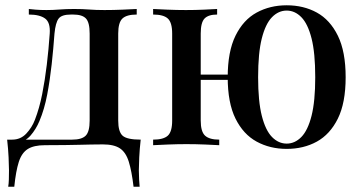

<svg xmlns="http://www.w3.org/2000/svg" viewBox="-20 -549 1372 726"><path d="M497 -515V-494Q459 -494 443 -479Q427 -464 427 -422V-93Q427 -51 443.5 -36Q460 -21 512 -21Q508 14 506.5 46Q505 78 505 95Q505 113 506 129.5Q507 146 508 157H485Q478 98 467 62.5Q456 27 433.5 12Q411 -3 369 -3Q345 -3 324.5 -2.5Q304 -2 280 -1.5Q256 -1 225 -0.5Q194 0 150 0Q108 0 85 14.5Q62 29 51 63.5Q40 98 34 157H11Q13 146 13.5 129.5Q14 113 14 95Q14 78 12.5 46Q11 14 7 -21H253Q289 -21 304 -36Q319 -51 319 -93V-422Q319 -464 305 -479Q291 -494 257 -494H248Q213 -494 201.5 -478.5Q190 -463 186 -422Q182 -366 175.5 -306.5Q169 -247 158.5 -191.5Q148 -136 129 -91Q116 -60 95.5 -36.5Q75 -13 42 -8L26 -21Q58 -21 79.5 -44Q101 -67 112 -96Q129 -140 139.5 -193Q150 -246 157 -304.5Q164 -363 168 -422Q171 -464 150.5 -479Q130 -494 89 -494V-515Q97 -514 114.5 -512.5Q132 -511 156 -511Q180 -511 205 -513Q230 -515 260 -515Q292 -515 317 -513Q342 -511 375 -511Q409 -511 444 -512.5Q479 -514 497 -515Z M1064 -529Q1128 -529 1178 -501.5Q1228 -474 1257.5 -414Q1287 -354 1287 -257Q1287 -160 1257.5 -100.5Q1228 -41 1178 -13.5Q1128 14 1064 14Q1001 14 950.5 -13.5Q900 -41 870.5 -100.5Q841 -160 841 -257Q841 -354 870.5 -414Q900 -474 950.5 -501.5Q1001 -529 1064 -529ZM801 -515V-494Q768 -494 753.5 -479Q739 -464 739 -422V-93Q739 -51 755.5 -36Q772 -21 809 -21V0Q792 -1 756 -2.5Q720 -4 685 -4Q651 -4 614 -2.5Q577 -1 559 0V-21Q598 -21 614.5 -36Q631 -51 631 -93V-422Q631 -464 614.5 -479Q598 -494 559 -494V-515Q577 -514 613 -512.5Q649 -511 683 -511Q718 -511 751.5 -512.5Q785 -514 801 -515ZM895 -267V-247H696V-267ZM1064 -509Q1033 -509 1008.5 -484Q984 -459 970 -404Q956 -349 956 -257Q956 -166 970 -111Q984 -56 1008.5 -31Q1033 -6 1064 -6Q1095 -6 1119.5 -31Q1144 -56 1158 -111Q1172 -166 1172 -257Q1172 -349 1158 -404Q1144 -459 1119.5 -484Q1095 -509 1064 -509Z"/></svg>

Font: Playfair Display Medium
Style: Regular
Weight: 500
Designer: Claus Eggers Sørensen
Foundry: Claus Eggers Sørensen
Version: Version 1.203